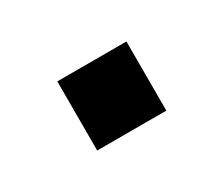

<svg xmlns="http://www.w3.org/2000/svg" viewBox="-39 -189 312 267"><g transform="rotate(-30 116.5 -55.5)"><path d="M61 0V-111H172V0Z"/></g></svg>

Font: Nunito Sans 12pt Medium
Style: Regular
Weight: 500
Designer: Vernon Adams
Foundry: Vernon Adams
Version: Version 3.101;gftools[0.9.27]